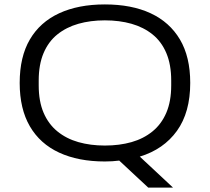

<svg xmlns="http://www.w3.org/2000/svg" viewBox="-20 -718 949 868"><path d="M650 130 519 8Q504 10 487.5 11Q471 12 454 12Q334 12 247.5 -28Q161 -68 115 -147Q69 -226 69 -343Q69 -461 115 -539.5Q161 -618 247.5 -658Q334 -698 454 -698Q575 -698 661 -658Q747 -618 793.5 -539.5Q840 -461 840 -343Q840 -210 780 -126.5Q720 -43 612 -10L762 130ZM454 -60Q520 -60 574.5 -75.5Q629 -91 669.5 -124Q710 -157 732 -208.5Q754 -260 754 -332V-354Q754 -426 732 -478Q710 -530 669.5 -562.5Q629 -595 574.5 -610.5Q520 -626 454 -626Q389 -626 334.5 -610.5Q280 -595 239.5 -562.5Q199 -530 177 -478Q155 -426 155 -354V-332Q155 -260 177 -208.5Q199 -157 239.5 -124Q280 -91 334.5 -75.5Q389 -60 454 -60Z"/></svg>

Font: Archivo SemiExpanded Light
Style: Regular
Weight: 300
Width: 6
Designer: Hector Gatti
Foundry: Omnibus-Type
Version: Version 2.001